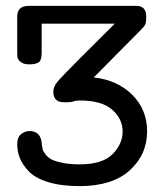

<svg xmlns="http://www.w3.org/2000/svg" viewBox="-20 -631 565 659"><path d="M39.1 -136.2Q39.1 -160.2 52.5 -170.7Q65.9 -181.2 81.1 -181.2Q115.2 -181.2 122.1 -147.9Q122.1 -147 123.5 -136Q125 -125 126.5 -118.4Q127.9 -111.8 136.5 -100.8Q145 -89.8 157.5 -83.5Q169.9 -77.1 195.1 -72Q220.2 -66.9 252.9 -66.9Q332 -66.9 366.5 -102.1Q400.9 -137.2 400.9 -179.2Q400.9 -223.1 365 -254.6Q329.1 -286.1 253.9 -286.1Q240.7 -286.1 231.9 -283Q223.1 -279.8 206.1 -279.8Q192.9 -279.8 184.3 -282Q175.8 -284.2 169.4 -292.5Q163.1 -300.8 163.1 -316.9Q163.1 -333 177 -350.1Q190.9 -367.2 258.8 -435.1Q325.7 -501 374 -549.8H123V-450.2Q123 -423.3 112.5 -416.7Q102.1 -410.2 81.1 -410.2H80.1Q61 -410.2 51.5 -418Q42 -425.8 40.5 -432.4Q39.1 -439 39.1 -450.2V-571.8Q38.1 -610.8 78.1 -610.8H448.2Q482.4 -610.8 481.9 -573.2Q481.9 -555.2 479 -548.1Q476.1 -541 463.9 -528.8L301.8 -365.2Q382.8 -356.4 433.8 -305.7Q484.9 -254.9 484.9 -180.2Q484.9 -100.1 425 -46.1Q365.2 7.8 252.9 7.8Q189.9 7.8 145 -6.1Q100.1 -20 78.6 -43Q57.1 -65.9 48.1 -88.6Q39.1 -111.3 39.1 -136.2Z"/></svg>

Font: CMU Typewriter Text
Style: Bold
Weight: 700
Version: Version 0.7.0